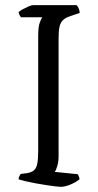

<svg xmlns="http://www.w3.org/2000/svg" viewBox="-20 -724 380 744"><path d="M215 0Q209 0 193.5 -2Q178 -4 157.5 -7Q137 -10 116 -14Q95 -18 78 -22Q61 -26 52 -29Q52 -35 55 -41Q58 -47 60 -50L85 -53Q102 -56 111.5 -64Q121 -72 124.5 -90Q128 -108 128 -140V-584Q128 -621 134.5 -637.5Q141 -654 144 -657H61Q59 -661 56.5 -664.5Q54 -668 52 -677Q57 -682 68 -688Q79 -694 90.5 -699Q102 -704 107 -704H277Q281 -700 284.5 -692.5Q288 -685 289 -674L251 -661Q233 -655 223.5 -645.5Q214 -636 210.5 -619.5Q207 -603 207 -574V-120Q207 -97 202 -80.5Q197 -64 192 -58L281 -49Q283 -47 285.5 -40.5Q288 -34 288 -29Q273 -17 252 -8.5Q231 0 215 0Z"/></svg>

Font: Texturina Medium 12pt ExtraLight
Style: Regular
Weight: 250
Version: Version 1.002